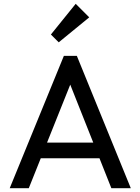

<svg xmlns="http://www.w3.org/2000/svg" viewBox="-20 -987 736 1007"><path d="M31 0 315 -694H383L666 0H564L331 -587H366L131 0ZM166 -157V-239H531V-157ZM288 -765 247 -806 377 -967 448 -896Z"/></svg>

Font: Outfit Thin
Style: Regular
Weight: 400
Version: Version 1.100;gftools[0.9.27]